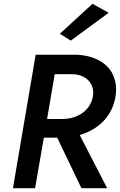

<svg xmlns="http://www.w3.org/2000/svg" viewBox="-20 -987 629 1007"><path d="M550 -920 465 -967 294 -810 351 -774ZM167 -700 48 0H164L210 -265H280L407 0H542L398 -279C412 -283 426 -288 439 -294C518 -329 573 -395 586 -483C588 -496 589 -509 589 -521C589 -549 582 -576 568 -604C539 -659 467 -699 374 -700ZM227 -363 267 -598H359C437 -596 469 -545 469 -502C469 -495 468 -488 467 -480C453 -408 390 -365 312 -363Z"/></svg>

Font: Jost Medium
Style: Italic
Weight: 500
Italic angle: -5°
Version: Version 3.710